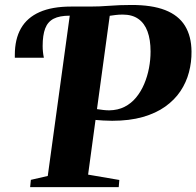

<svg xmlns="http://www.w3.org/2000/svg" viewBox="-20 -770 808 790"><path d="M104 0 107 -30 176.5 -46 267 -705.5 259 -723 272 -743H349.5Q389 -743 430 -746.2Q471 -749.5 518.5 -749.5Q604.5 -750 659.5 -728.5Q714.5 -707 741 -664Q767.5 -621 768 -558Q768.5 -514.5 757.5 -472.8Q746.5 -431 722.5 -395Q698.5 -359 660 -331.5Q621.5 -304 567.2 -288.5Q513 -273 441.5 -273Q422.5 -273 404.5 -274.2Q386.5 -275.5 373 -276.5L342.5 -51.5L471 -29.5L468.5 0ZM429.5 -316Q465 -316.5 492.5 -330.5Q520 -344.5 540 -368.8Q560 -393 573.2 -424.2Q586.5 -455.5 593 -489.8Q599.5 -524 599.5 -558Q599.5 -606.5 587 -640.5Q574.5 -674.5 549.2 -692.2Q524 -710 485 -710Q468.5 -710 454.8 -708.2Q441 -706.5 431.5 -705L379 -321Q392 -319 405 -317.5Q418 -316 429.5 -316ZM41 -532.5Q41 -535.5 41 -538.2Q41 -541 41 -544Q41 -609 66.2 -653.2Q91.5 -697.5 142.8 -720.2Q194 -743 272 -743L267 -705.5Q225 -705.5 200.8 -693Q176.5 -680.5 166 -653Q155.5 -625.5 155.5 -581Q155.5 -568 156.8 -556Q158 -544 160.5 -532.5Z"/></svg>

Font: Merriweather 96pt ExtraBold
Style: Italic
Weight: 800
Italic angle: -7.8°
Version: Version 2.101